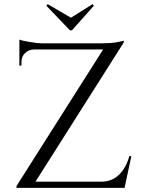

<svg xmlns="http://www.w3.org/2000/svg" viewBox="-20 -911 691 931"><path d="M329 -764H319L205 -883L211 -891L324 -825L429 -891L435 -883ZM84 -611V-593H74V-719Q89 -713 127 -707Q165 -701 179.5 -701Q194 -701 195 -701H474Q516 -701 545 -706Q574 -711 580 -714V-705L152 -30H470Q523 -30 557.5 -64Q592 -98 607 -154H617L584 0H60V-9L480 -671H143Q118 -670 101 -653Q84 -636 84 -611Z"/></svg>

Font: Cinzel Decorative
Style: Regular
Weight: 400
Designer: Natanael Gama
Version: Version 1.002;PS 001.002;hotconv 1.0.56;makeotf.lib2.0.21325